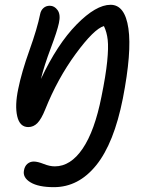

<svg xmlns="http://www.w3.org/2000/svg" viewBox="-20 -522 637 802"><path d="M205.1 259.8Q140.6 259.8 107.4 239.7Q74.2 219.7 80.1 189.9Q83 172.4 94.2 162.6Q105.5 152.8 121.1 152.8Q137.2 152.8 162.4 162.8Q187.5 172.9 209 172.9Q274.9 172.9 325.2 98.9Q375.5 24.9 403.8 -118.2Q421.9 -207 427.7 -265.1Q433.6 -323.2 429.9 -355.5Q426.3 -387.7 414.1 -413.1Q373 -401.4 296.9 -297.9Q220.7 -194.3 168.9 -64.9Q152.8 -24.9 136.5 -8.1Q120.1 8.8 98.1 8.8Q62.5 8.8 52 -36.1Q41.5 -81.1 56.2 -150.9Q70.3 -220.7 103 -312Q135.7 -403.3 147.9 -463.9Q150.9 -479 161.6 -488.5Q172.4 -498 188 -498Q207.5 -498 220.7 -479.5Q233.9 -460.9 226.1 -425.8Q219.2 -392.6 191.9 -320.3Q164.6 -248 150.9 -191.9Q219.2 -337.4 300 -419.7Q380.9 -502 441.9 -502Q502 -502 516.4 -403.1Q530.8 -304.2 493.2 -110.8Q456.1 76.2 382.1 168Q308.1 259.8 205.1 259.8Z"/></svg>

Font: Shantell Sans Irregular
Style: Italic
Weight: 400
Italic angle: -11.31°
Designer: Stephen Nixon, Anya Danilova, Shantell Martin
Foundry: Arrow Type
Version: Version 1.006;[9816181b4]